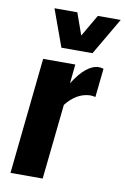

<svg xmlns="http://www.w3.org/2000/svg" viewBox="-92 -886 615 941"><g transform="rotate(10 215.5 -416.0)"><path d="M168 -647.5 101.1 -832H214.8L253.4 -723.1L316.9 -832H430.7L322.8 -647.5ZM28.8 0 89.4 -578.1H249.5L239.7 -482.9Q303.7 -585.4 366.7 -585.4Q376 -585.4 389.2 -581.5L374 -438.5Q357.9 -442.4 345.7 -441.9Q279.3 -438.5 228.5 -373.5L189 0Z"/></g></svg>

Font: Oswald
Style: Bold
Weight: 700
Designer: Vernon Adams
Foundry: Vernon Adams
Version: 3.0; ttfautohint (v0.94.23-7a4d-dirty) -l 8 -r 50 -G 200 -x 